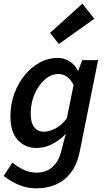

<svg xmlns="http://www.w3.org/2000/svg" viewBox="-22 -820 580 1051"><path d="M174 211Q128 211 82.5 192.5Q37 174 -2 143L46 70Q74 93 107 109Q140 125 178 125Q231 125 265.5 94Q300 63 313 8L338 -87Q303 -51 262.5 -30.5Q222 -10 178 -10Q116 -10 75.5 -53.5Q35 -97 35 -183Q35 -250 56.5 -308Q78 -366 114.5 -410Q151 -454 197 -478.5Q243 -503 293 -503Q329 -503 358.5 -484.5Q388 -466 404 -434H407L428 -491H515L415 7Q395 109 333 160Q271 211 174 211ZM217 -99Q246 -99 281 -116.5Q316 -134 344 -173L381 -355Q364 -387 343 -401Q322 -415 299 -415Q259 -415 224 -385Q189 -355 167.5 -305.5Q146 -256 146 -197Q146 -148 165.5 -123.5Q185 -99 217 -99ZM300 -579 252 -640 429 -800 494 -717Z"/></svg>

Font: Source Sans Pro SemiBold
Style: Italic
Weight: 600
Italic angle: -11°
Designer: Paul D. Hunt
Foundry: Adobe Systems Incorporated
Version: Version 1.095;hotconv 1.0.109;makeotfexe 2.5.65596